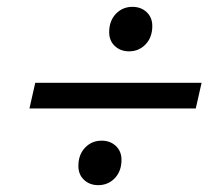

<svg xmlns="http://www.w3.org/2000/svg" viewBox="-20 -596 644 561"><path d="M357 -446Q332 -446 315.5 -461.5Q299 -477 299 -502Q299 -535 318.5 -555.5Q338 -576 367 -576Q392 -576 408.5 -560.5Q425 -545 425 -520Q425 -487 405.5 -466.5Q386 -446 357 -446ZM569 -354 552 -279H66L83 -354ZM267 -55Q242 -55 225.5 -70.5Q209 -86 209 -111Q209 -144 228.5 -164.5Q248 -185 277 -185Q302 -185 318.5 -169.5Q335 -154 335 -129Q335 -96 315.5 -75.5Q296 -55 267 -55Z"/></svg>

Font: Elaine Sans
Style: Italic
Weight: 400
Italic angle: -13°
Designer: Wei Huang
Foundry: Wei Huang
Version: Version 2.001;December 24, 2019;FontCreator 12.0.0.2547 64-b